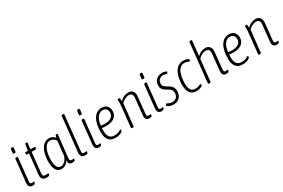

<svg xmlns="http://www.w3.org/2000/svg" viewBox="103 -1924 4578 3106"><g transform="rotate(-30 2392.0 -371.5)"><path d="M142 6Q125 6 107.5 -1Q90 -8 79.5 -29Q69 -50 73 -91L117 -511Q118 -525 141 -525H145Q168 -525 166 -510L122 -87Q120 -63 126.5 -51Q133 -39 156 -39Q171 -39 178 -41.5Q185 -44 190 -44Q196 -44 196 -35Q195 -27 193 -18.5Q191 -10 188 -6Q184 -1 169.5 2.5Q155 6 142 6ZM149 -595Q123 -595 124 -609L133 -685Q133 -699 160 -699Q186 -699 184 -685L176 -609Q176 -595 149 -595Z M406 6Q358 6 332 -19.5Q306 -45 313 -108L352 -478H315Q300 -478 301 -496L302 -505Q304 -523 320 -523H356L375 -636Q377 -650 395 -650H399Q420 -650 418 -636L405 -523H478Q493 -523 491 -505L490 -496Q488 -478 472 -478H401L362 -108Q357 -65 369.5 -52Q382 -39 417 -39Q434 -39 443.5 -41.5Q453 -44 459 -44Q464 -44 464 -35Q464 -29 461.5 -19.5Q459 -10 457 -6Q452 -1 437 2.5Q422 6 406 6Z M686 7Q619 7 586.5 -48Q554 -103 554 -199Q554 -296 577.5 -370.5Q601 -445 645.5 -487Q690 -529 753 -529Q788 -529 817 -512Q846 -495 861 -475Q867 -505 872.5 -515Q878 -525 890 -525H893Q904 -525 906.5 -519.5Q909 -514 909 -504L864 -90Q861 -60 871 -49.5Q881 -39 900 -39Q914 -39 921.5 -41.5Q929 -44 934 -44Q940 -44 940 -35Q939 -27 937 -18.5Q935 -10 932 -6Q928 -1 913 2.5Q898 6 886 6Q872 6 854.5 0Q837 -6 825.5 -24.5Q814 -43 819 -81Q790 -29 754 -11Q718 7 686 7ZM697 -36Q730 -36 767 -67Q804 -98 824 -164L845 -367Q847 -380 849 -398Q851 -416 852 -428Q835 -454 808.5 -470.5Q782 -487 750 -487Q703 -487 670.5 -450.5Q638 -414 621 -348.5Q604 -283 604 -198Q604 -122 627 -79Q650 -36 697 -36Z M1125 6Q1082 6 1061 -18.5Q1040 -43 1047 -104L1113 -738Q1115 -752 1138 -752H1142Q1164 -752 1162 -738L1097 -111Q1092 -67 1101 -53Q1110 -39 1135 -39Q1151 -39 1159.5 -41.5Q1168 -44 1173 -44Q1179 -44 1178 -35Q1178 -27 1176 -18.5Q1174 -10 1171 -6Q1167 -1 1152 2.5Q1137 6 1125 6Z M1380 6Q1363 6 1345.5 -1Q1328 -8 1317.5 -29Q1307 -50 1311 -91L1355 -511Q1356 -525 1379 -525H1383Q1406 -525 1404 -510L1360 -87Q1358 -63 1364.5 -51Q1371 -39 1394 -39Q1409 -39 1416 -41.5Q1423 -44 1428 -44Q1434 -44 1434 -35Q1433 -27 1431 -18.5Q1429 -10 1426 -6Q1422 -1 1407.5 2.5Q1393 6 1380 6ZM1387 -595Q1361 -595 1362 -609L1371 -685Q1371 -699 1398 -699Q1424 -699 1422 -685L1414 -609Q1414 -595 1387 -595Z M1692 6Q1527 6 1527 -192Q1527 -349 1582 -439Q1637 -529 1735 -529Q1800 -529 1833.5 -491.5Q1867 -454 1867 -399Q1867 -318 1810 -277Q1753 -236 1658 -236Q1635 -236 1614 -238Q1593 -240 1578 -243Q1576 -217 1576 -192Q1576 -36 1695 -36Q1735 -36 1762 -45Q1789 -54 1804 -63.5Q1819 -73 1825 -73Q1829 -73 1830.5 -64.5Q1832 -56 1832 -48Q1832 -39 1813.5 -26Q1795 -13 1763.5 -3.5Q1732 6 1692 6ZM1657 -278Q1728 -278 1773 -306.5Q1818 -335 1818 -397Q1818 -438 1795.5 -462.5Q1773 -487 1733 -487Q1670 -487 1631 -432.5Q1592 -378 1583 -285Q1601 -282 1619.5 -280Q1638 -278 1657 -278Z M2323 6Q2303 6 2286 -2Q2269 -10 2259.5 -30Q2250 -50 2253 -86L2285 -395Q2286 -400 2286 -405Q2286 -410 2286 -414Q2286 -449 2269.5 -467.5Q2253 -486 2216 -486Q2181 -486 2142.5 -466.5Q2104 -447 2079 -416L2036 -12Q2034 2 2012 2H2006Q1985 2 1986 -13L2024 -373Q2027 -402 2028.5 -425Q2030 -448 2030 -461Q2030 -481 2029 -492Q2028 -503 2028 -507Q2028 -516 2039 -519Q2050 -522 2057 -522Q2069 -522 2072.5 -503.5Q2076 -485 2076 -454Q2106 -491 2149.5 -510Q2193 -529 2230 -529Q2281 -529 2308.5 -499.5Q2336 -470 2336 -419Q2336 -414 2336 -408.5Q2336 -403 2335 -397L2303 -87Q2301 -63 2308 -51Q2315 -39 2338 -39Q2351 -39 2358.5 -41.5Q2366 -44 2371 -44Q2377 -44 2377 -35Q2376 -27 2374 -18.5Q2372 -10 2369 -6Q2365 -1 2350 2.5Q2335 6 2323 6Z M2549 6Q2532 6 2514.5 -1Q2497 -8 2486.5 -29Q2476 -50 2480 -91L2524 -511Q2525 -525 2548 -525H2552Q2575 -525 2573 -510L2529 -87Q2527 -63 2533.5 -51Q2540 -39 2563 -39Q2578 -39 2585 -41.5Q2592 -44 2597 -44Q2603 -44 2603 -35Q2602 -27 2600 -18.5Q2598 -10 2595 -6Q2591 -1 2576.5 2.5Q2562 6 2549 6ZM2556 -595Q2530 -595 2531 -609L2540 -685Q2540 -699 2567 -699Q2593 -699 2591 -685L2583 -609Q2583 -595 2556 -595Z M2776 9Q2741 9 2714.5 0.5Q2688 -8 2673.5 -19.5Q2659 -31 2659 -38Q2660 -44 2668 -54.5Q2676 -65 2681 -65Q2686 -65 2698 -57.5Q2710 -50 2730 -42.5Q2750 -35 2779 -35Q2829 -35 2857 -66.5Q2885 -98 2885 -147Q2885 -178 2873 -197.5Q2861 -217 2841.5 -230Q2822 -243 2801 -255Q2779 -267 2758 -282.5Q2737 -298 2723.5 -320.5Q2710 -343 2710 -378Q2710 -448 2753.5 -489Q2797 -530 2867 -530Q2897 -530 2923 -520.5Q2949 -511 2948 -501Q2947 -495 2939 -484Q2931 -473 2926 -473Q2920 -473 2905 -480.5Q2890 -488 2863 -488Q2813 -488 2786 -458.5Q2759 -429 2759 -387Q2759 -349 2782 -330Q2805 -311 2834 -295Q2857 -282 2880 -265Q2903 -248 2918 -221.5Q2933 -195 2933 -154Q2933 -80 2890.5 -35.5Q2848 9 2776 9Z M3205 6Q3128 6 3088.5 -45.5Q3049 -97 3049 -196Q3049 -251 3059 -309Q3069 -367 3093 -417Q3117 -467 3158.5 -498Q3200 -529 3262 -529Q3286 -529 3308.5 -523.5Q3331 -518 3346 -509.5Q3361 -501 3361 -494Q3361 -487 3356 -476.5Q3351 -466 3344 -466Q3336 -466 3315.5 -476.5Q3295 -487 3256 -487Q3207 -487 3176 -457.5Q3145 -428 3128.5 -382Q3112 -336 3105.5 -285.5Q3099 -235 3099 -195Q3099 -36 3209 -36Q3238 -36 3259.5 -42.5Q3281 -49 3295 -56Q3309 -63 3314 -63Q3319 -63 3320.5 -54.5Q3322 -46 3322 -37Q3322 -27 3303.5 -17Q3285 -7 3258 -0.5Q3231 6 3205 6Z M3761 6Q3741 6 3724 -2Q3707 -10 3697.5 -30Q3688 -50 3691 -86L3723 -395Q3724 -400 3724 -405Q3724 -410 3724 -414Q3724 -449 3707.5 -467.5Q3691 -486 3654 -486Q3618 -486 3579.5 -466.5Q3541 -447 3516 -416L3474 -12Q3473 2 3450 2H3444Q3423 2 3424 -12L3500 -738Q3501 -752 3524 -752H3530Q3551 -752 3550 -738L3522 -463Q3551 -494 3591.5 -511.5Q3632 -529 3668 -529Q3719 -529 3746.5 -499.5Q3774 -470 3774 -419Q3774 -414 3774 -408.5Q3774 -403 3773 -397L3741 -87Q3739 -63 3746 -51Q3753 -39 3776 -39Q3789 -39 3796.5 -41.5Q3804 -44 3809 -44Q3815 -44 3815 -35Q3814 -27 3812 -18.5Q3810 -10 3807 -6Q3803 -1 3788.5 2.5Q3774 6 3761 6Z M4069 6Q3904 6 3904 -192Q3904 -349 3959 -439Q4014 -529 4112 -529Q4177 -529 4210.5 -491.5Q4244 -454 4244 -399Q4244 -318 4187 -277Q4130 -236 4035 -236Q4012 -236 3991 -238Q3970 -240 3955 -243Q3953 -217 3953 -192Q3953 -36 4072 -36Q4112 -36 4139 -45Q4166 -54 4181 -63.5Q4196 -73 4202 -73Q4206 -73 4207.5 -64.5Q4209 -56 4209 -48Q4209 -39 4190.5 -26Q4172 -13 4140.5 -3.5Q4109 6 4069 6ZM4034 -278Q4105 -278 4150 -306.5Q4195 -335 4195 -397Q4195 -438 4172.5 -462.5Q4150 -487 4110 -487Q4047 -487 4008 -432.5Q3969 -378 3960 -285Q3978 -282 3996.5 -280Q4015 -278 4034 -278Z M4700 6Q4680 6 4663 -2Q4646 -10 4636.5 -30Q4627 -50 4630 -86L4662 -395Q4663 -400 4663 -405Q4663 -410 4663 -414Q4663 -449 4646.5 -467.5Q4630 -486 4593 -486Q4558 -486 4519.5 -466.5Q4481 -447 4456 -416L4413 -12Q4411 2 4389 2H4383Q4362 2 4363 -13L4401 -373Q4404 -402 4405.5 -425Q4407 -448 4407 -461Q4407 -481 4406 -492Q4405 -503 4405 -507Q4405 -516 4416 -519Q4427 -522 4434 -522Q4446 -522 4449.5 -503.5Q4453 -485 4453 -454Q4483 -491 4526.5 -510Q4570 -529 4607 -529Q4658 -529 4685.5 -499.5Q4713 -470 4713 -419Q4713 -414 4713 -408.5Q4713 -403 4712 -397L4680 -87Q4678 -63 4685 -51Q4692 -39 4715 -39Q4728 -39 4735.5 -41.5Q4743 -44 4748 -44Q4754 -44 4754 -35Q4753 -27 4751 -18.5Q4749 -10 4746 -6Q4742 -1 4727 2.5Q4712 6 4700 6Z"/></g></svg>

Font: Asap Condensed Condensed ExtraLight
Style: Italic
Weight: 200
Width: 3
Italic angle: -6°
Designer: Pablo Cosgaya
Foundry: Omnibus-Type
Version: Version 3.001; ttfautohint (v1.8.4.7-5d5b)